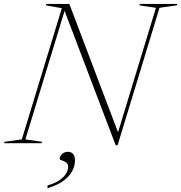

<svg xmlns="http://www.w3.org/2000/svg" viewBox="-60 -725 917 972"><path d="M543 -41 526 -17.5 729.5 -685.5 645.5 -698 648 -705H837.5L835.5 -698L747.5 -685.5L535.5 10H525.5L262 -683L273.5 -691L68.5 -19.5L152.5 -7L150.5 0H-39.5L-37 -7L50.5 -19.5L253 -683.5L172.5 -698L174.5 -705H291ZM242 79.5Q242 67 253.8 55.2Q265.5 43.5 284.5 43.5Q301 43.5 310.2 54.8Q319.5 66 319.5 86Q319.5 117 303.8 144.5Q288 172 257 193.2Q226 214.5 180.5 227.5V214Q218 203 240.8 187.5Q263.5 172 274.2 154.2Q285 136.5 285 120Q285 104 274.2 97Q263.5 90 252.8 87Q242 84 242 79.5Z"/></svg>

Font: Newsreader 60pt ExtraLight
Style: Italic
Weight: 250
Italic angle: -17°
Designer: Hugues Gentile
Foundry: Production Type
Version: Version 1.003